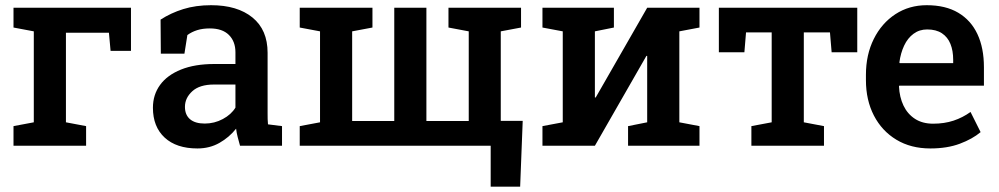

<svg xmlns="http://www.w3.org/2000/svg" viewBox="-20 -558 3823 735"><path d="M31.7 0V-75.2L109.4 -89.8V-438L31.7 -452.6V-528.3H481.4V-363.3H403.3L397 -432.6H232.4V-89.8L309.6 -75.2V0Z M735.8 10.3Q655.3 10.3 610.4 -31.2Q565.4 -72.8 565.4 -145.5Q565.4 -195.3 592.8 -232.9Q620.1 -270.5 672.9 -291.7Q725.6 -313 800.8 -313H881.3V-357.4Q881.3 -399.4 856.2 -424.3Q831.1 -449.2 783.2 -449.2Q755.9 -449.2 734.9 -442.6Q713.9 -436 697.3 -423.8L686 -352.5H595.7L594.7 -482.9Q633.8 -508.3 681.6 -523.2Q729.5 -538.1 788.1 -538.1Q888.7 -538.1 946.5 -491Q1004.4 -443.8 1004.4 -356V-123Q1004.4 -112.3 1004.6 -102.1Q1004.9 -91.8 1005.9 -82L1059.6 -75.2V0H898.9Q894 -17.1 889.9 -33.2Q885.7 -49.3 883.8 -65.4Q857.4 -32.2 820.1 -11Q782.7 10.3 735.8 10.3ZM763.7 -85Q800.8 -85 833 -102.3Q865.2 -119.6 881.3 -146V-234.4H799.3Q744.1 -234.4 716.1 -208.7Q688 -183.1 688 -148.9Q688 -118.2 707.5 -101.6Q727.1 -85 763.7 -85Z M1858.4 156.7V0H1127.4V-75.2L1205.1 -89.8V-438L1127.4 -452.6V-528.3H1205.1H1328.1H1405.8V-452.6L1328.1 -438V-94.7H1489.3V-528.3H1612.3V-94.7H1774.4V-438L1696.8 -452.6V-528.3H1974.6V-452.6L1897 -438V-95.2H1981L1971.2 156.7Z M2056.6 0V-75.2L2134.3 -89.8V-438L2056.6 -452.6V-528.3H2257.3H2330.1V-452.6L2257.3 -438V-185.1L2260.3 -184.6L2457.5 -528.3H2580.6H2657.7V-452.6L2580.6 -438V-89.8L2657.7 -75.2V0H2384.3V-75.2L2457.5 -89.8V-343.8L2454.6 -344.2L2257.3 0Z M2856.4 0V-75.2L2934.1 -89.8V-434.1H2835.9L2829.6 -357.9H2731.9V-528.3H3261.7V-357.9H3163.6L3157.2 -434.1H3057.1V-89.8L3134.3 -75.2V0Z M3541.5 10.3Q3466.8 10.3 3411.4 -23.2Q3356 -56.6 3325.4 -115.7Q3294.9 -174.8 3294.9 -251V-271.5Q3294.9 -348.6 3325 -408.9Q3355 -469.2 3407.7 -503.7Q3460.4 -538.1 3527.8 -538.1Q3599.6 -538.1 3648.2 -509.3Q3696.8 -480.5 3721.7 -427.5Q3746.6 -374.5 3746.6 -300.3V-230H3422.4L3421.4 -227.5Q3423.3 -186 3438.7 -153.8Q3454.1 -121.6 3482.7 -103Q3511.2 -84.5 3552.2 -84.5Q3595.2 -84.5 3630.4 -96.2Q3665.5 -107.9 3695.3 -129.4L3733.9 -52.2Q3702.6 -25.9 3654.3 -7.8Q3606 10.3 3541.5 10.3ZM3424.3 -316.4H3628.9V-329.1Q3628.9 -363.8 3618.4 -389.9Q3607.9 -416 3585.7 -430.7Q3563.5 -445.3 3529.3 -445.3Q3499.5 -445.3 3477.1 -428.7Q3454.6 -412.1 3441.2 -383.5Q3427.7 -355 3422.9 -318.8Z"/></svg>

Font: Roboto Slab LO Medium
Style: Regular
Weight: 500
Designer: Google
Version: Version 2.000